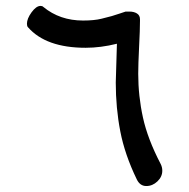

<svg xmlns="http://www.w3.org/2000/svg" viewBox="-20 -600 637 647"><path d="M70.8 -520Q70.8 -537.1 86.4 -558.6Q102.1 -580.1 116.7 -580.1Q122.6 -580.1 126 -576.7Q181.6 -530.8 259.8 -530.8Q297.4 -530.8 322 -536.9Q346.7 -543 356.9 -545.9Q367.2 -548.8 383.5 -554.4Q399.9 -560.1 403.3 -561H416Q431.2 -561 441.4 -554.7Q451.7 -548.3 451.7 -535.2V-529.8Q451.7 -500.5 448.7 -441.7Q445.8 -382.8 445.8 -351.6Q445.8 -276.4 461.7 -204.1Q477.5 -131.8 521 -48.3Q526.9 -37.1 526.9 -24.9Q526.9 -4.4 510.5 11.2Q494.1 26.9 472.9 26.9Q451.7 26.9 440.9 4.4Q400.4 -79.1 385.3 -157.7Q370.1 -236.3 370.1 -321.8Q370.1 -336.9 374 -452.6Q319.3 -439 268.6 -439Q134.8 -439 74.2 -508.3Q70.8 -511.7 70.8 -520Z"/></svg>

Font: Behdad
Style: Regular
Weight: 400
Designer: Mohammad Saleh Souzanchi
Foundry: http://font-store.ir
Version: Version:1.0.1;RFB:1.2.5;Building:2018-09-04 19:53:52.209180